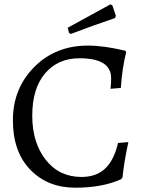

<svg xmlns="http://www.w3.org/2000/svg" viewBox="-20 -861 669 893"><path d="M544 -28 550 -37C554.7 -85 563.7 -139.3 577 -200L529 -196C516.3 -142 496.2 -102.2 468.5 -76.5C440.8 -50.8 404.3 -38 359 -38C289.7 -38 234.2 -64.7 192.5 -118C150.8 -171.3 130 -239.8 130 -323.5C130 -407.2 149.8 -472.5 189.5 -519.5C229.2 -566.5 282.7 -590 350 -590C448 -590 497 -559 497 -497C497 -482.3 496 -466 494 -448L542 -452C546 -513.3 554.3 -569 567 -619L563 -625C496.3 -641 438.3 -649 389 -649C288.3 -649 205 -615.7 139 -549C73 -482.3 40 -400 40 -302C40 -204 67 -127.2 121 -71.5C175 -15.8 244.7 12 330 12C415.3 12 486.7 -1.3 544 -28ZM519 -787 503 -835 494 -841 295 -732 301 -708 309 -703C379 -729.7 447.7 -754.3 515 -777Z"/></svg>

Font: Alegreya SC
Style: Regular
Weight: 400
Designer: Juan Pablo del Peral
Foundry: Juan Pablo del Peral
Version: Version 1.003